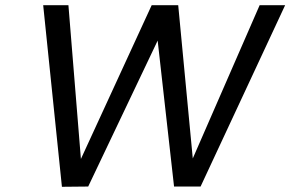

<svg xmlns="http://www.w3.org/2000/svg" viewBox="-20 -717 1116 738"><path d="M1076 -697 751 0H649L586 -561L319 0L218 1L146 -697H243L291 -106L563 -697H665L721 -108L978 -697Z"/></svg>

Font: Fz Poppins
Style: Italic
Weight: 400
Italic angle: -10°
Designer: Ninad Kale (Devanagari), Jonny Pinhorn (Latin)
Foundry: Indian Type Foundry
Version: Vit hóa bi Vntype.Com & FontZin.Com